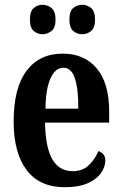

<svg xmlns="http://www.w3.org/2000/svg" viewBox="-20 -772 509 802"><path d="M251 10Q145 10 91 -62Q37 -134 37 -264Q37 -405 91 -476.5Q145 -548 242 -548Q332 -548 384 -486.5Q436 -425 436 -306V-260H168Q170 -155 199 -106Q228 -57 283 -57Q325 -57 351 -82Q377 -107 391 -141Q403 -137 411.5 -127.5Q420 -118 420 -101Q420 -77 403 -51Q386 -25 348.5 -7.5Q311 10 251 10ZM307 -318Q308 -396 293.5 -442.5Q279 -489 245 -489Q211 -489 191 -445Q171 -401 170 -318ZM324 -629Q302 -629 286 -642.5Q270 -656 270 -690Q270 -725 286 -738.5Q302 -752 324 -752Q344 -752 360.5 -738.5Q377 -725 377 -690Q377 -656 360.5 -642.5Q344 -629 324 -629ZM157 -629Q137 -629 121 -642.5Q105 -656 105 -690Q105 -725 121 -738.5Q137 -752 157 -752Q178 -752 195 -738.5Q212 -725 212 -690Q212 -656 195 -642.5Q178 -629 157 -629Z"/></svg>

Font: Noto Serif Thai ExtraCondensed
Style: Bold
Weight: 700
Width: 2
Designer: Monotype Design Team
Foundry: Monotype Imaging Inc.
Version: Version 2.002; ttfautohint (v1.8.4.7-5d5b)